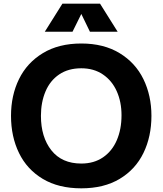

<svg xmlns="http://www.w3.org/2000/svg" viewBox="-20 -1009 886 1046"><path d="M40 0ZM40 -378Q40 -489 83.5 -578Q127 -667 213.5 -719.5Q300 -772 423 -772Q545 -772 631.5 -719.5Q718 -667 761.5 -577.5Q805 -488 805 -378Q805 -265 761.5 -175.5Q718 -86 632 -34.5Q546 17 423 17Q299 17 213 -34.5Q127 -86 83.5 -175.5Q40 -265 40 -378ZM642 -381Q642 -454 616 -512Q590 -570 540.5 -603.5Q491 -637 423 -637Q352 -637 302.5 -603.5Q253 -570 228 -511Q203 -452 203 -378Q203 -262 260 -190Q317 -118 423 -118Q492 -118 541.5 -152Q591 -186 616.5 -245.5Q642 -305 642 -381ZM470 -836 423 -933 375 -836H224L320 -989H525L621 -836Z"/></svg>

Font: Biryani ExtraBold
Style: Regular
Weight: 800
Designer: Dan Reynolds and Mathieu Reguer
Foundry: Dan Reynolds and Mathieu Reguer
Version: Version 1.004; ttfautohint (v1.1) -l 5 -r 5 -G 72 -x 0 -D la